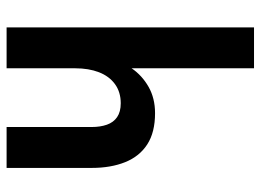

<svg xmlns="http://www.w3.org/2000/svg" viewBox="-124 -666 790 582"><g transform="rotate(90 271.0 -375.0)"><path d="M63 0V-750H187V-379Q209 -411 243.5 -430.5Q278 -450 323 -450Q381 -450 417.5 -426.5Q454 -403 471.5 -359.5Q489 -316 489 -258V0H365V-258Q365 -284 358 -304Q351 -324 335 -335Q319 -346 293 -346Q259 -346 235 -328.5Q211 -311 199 -280Q187 -249 187 -208V0Z"/></g></svg>

Font: Teachers SemiBold
Style: Regular
Weight: 600
Version: Version 1.001